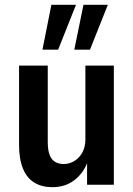

<svg xmlns="http://www.w3.org/2000/svg" viewBox="-20 -766 553 796"><path d="M197 10Q154 10 123 -8.5Q92 -27 75.5 -66.5Q59 -106 59 -165V-494H178V-177Q178 -143 186 -123Q194 -103 209 -94.5Q224 -86 244 -86Q268 -86 289 -99Q310 -112 322 -135Q334 -158 334 -188V-494H452V0H341V-92H342Q325 -47 287.5 -18.5Q250 10 197 10ZM288 -560 326 -746H427L353 -560ZM156 -560 193 -746H295L221 -560Z"/></svg>

Font: Nunito Sans 10pt Condensed
Style: Bold
Weight: 700
Width: 3
Designer: Vernon Adams
Foundry: Vernon Adams
Version: Version 3.101;gftools[0.9.27]